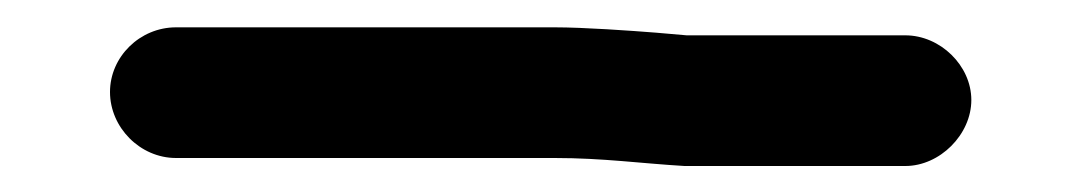

<svg xmlns="http://www.w3.org/2000/svg" viewBox="-20 -322 810 144"><path d="M112 -203.5H396C432.2 -203.5 461.1 -199.4 493.4 -197.5H659C684.9 -197.5 708.5 -221.1 708.5 -247C708.5 -272.8 685.2 -295.5 659 -295.5H495C494.7 -295.5 494.2 -295.5 493.9 -295.6L472 -297.5C453 -299 417.8 -301.5 396 -301.5H112C84.9 -301.5 62.5 -279.4 62.5 -253C62.5 -226.4 85.1 -203.5 112 -203.5Z"/></svg>

Font: Smoothie
Style: Light
Weight: 400
Foundry: Cannot Into Space Fonts
Version: Version 0.8